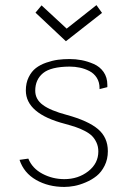

<svg xmlns="http://www.w3.org/2000/svg" viewBox="-20 -738 490 758"><path d="M360.8 -717.8 243.2 -625 144 -716.8 120.1 -688 240.2 -575.2 382.8 -687ZM373 -386.2 403.8 -394V-402.8Q403.8 -432.6 388.9 -453.9Q374 -475.1 349.6 -485.6Q325.2 -496.1 302 -500.5Q278.8 -504.9 254.9 -504.9Q230.5 -504.9 208.5 -502Q186.5 -499 162.6 -490.7Q138.7 -482.4 121.6 -469.2Q104.5 -456.1 93.3 -433.3Q82 -410.6 82 -380.9Q82 -289.1 236.8 -249Q261.7 -242.2 279.1 -236.3Q296.4 -230.5 314.5 -221.2Q332.5 -211.9 343.3 -201.2Q354 -190.4 361.1 -174.8Q368.2 -159.2 368.2 -140.1Q368.2 -92.8 328.4 -61.8Q288.6 -30.8 233.9 -30.8Q187.5 -30.8 147.5 -52Q107.4 -73.2 91.8 -111.8L57.1 -106.9Q74.2 -55.2 122.6 -27.6Q170.9 0 233.9 0Q252.4 0 273.4 -3.9Q294.4 -7.8 318.6 -18.1Q342.8 -28.3 361.6 -43.5Q380.4 -58.6 393.1 -84Q405.8 -109.4 405.8 -141.1Q405.8 -195.3 366.9 -228.3Q328.1 -261.2 244.1 -284.2Q179.7 -301.3 149.4 -323.5Q119.1 -345.7 119.1 -379.9Q119.1 -423.8 149.9 -449.2Q180.7 -474.6 254.9 -475.1Q275.9 -475.1 295.4 -470.9Q314.9 -466.8 333 -457.5Q351.1 -448.2 362.1 -430.9Q373 -413.6 373 -390.1Z"/></svg>

Font: Comic Neue Angular Light
Style: Regular
Weight: 300
Designer: Craig Rozynski
Foundry: Craig Rozynski
Version: Version 2.003